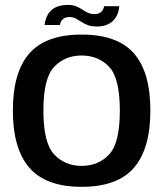

<svg xmlns="http://www.w3.org/2000/svg" viewBox="-20 -736 661 761"><path d="M303.5 4.5Q445.5 4.5 510.8 -71Q576 -146.5 576 -298Q576 -450 510.8 -524.5Q445.5 -599 303.5 -599Q162 -599 96.5 -524.5Q31 -450 31 -298Q31 -146.5 96.5 -71Q162 4.5 303.5 4.5ZM303.5 -78.5Q237.5 -78.5 194.8 -123.8Q152 -169 152 -297.5Q152 -426.5 194.8 -471.2Q237.5 -516 303.5 -516Q370 -516 412.5 -471.2Q455 -426.5 455 -297.5Q455 -169 412.5 -123.8Q370 -78.5 303.5 -78.5ZM363 -631Q386 -631 401.5 -637Q417 -643 427 -652.5Q437 -662 442.5 -673Q448 -684 450.2 -694.5Q452.5 -705 452.5 -711.5H392.5Q392 -706 388.2 -698.2Q384.5 -690.5 376.2 -685.2Q368 -680 355.5 -680Q340.5 -680 329 -685.2Q317.5 -690.5 306.5 -698Q295.5 -705.5 282 -711Q268.5 -716.5 248.5 -716.5Q226 -716.5 210 -710.8Q194 -705 183.8 -695.8Q173.5 -686.5 168 -675.5Q162.5 -664.5 160 -654.5Q157.5 -644.5 157 -637H217.5Q218 -643 221.8 -650.5Q225.5 -658 233.8 -663.2Q242 -668.5 255.5 -668.5Q269 -668.5 280 -662.8Q291 -657 302.2 -649.5Q313.5 -642 328 -636.5Q342.5 -631 363 -631Z"/></svg>

Font: Anybody Thin Medium
Style: Regular
Weight: 500
Version: Version 1.113;gftools[0.9.25]